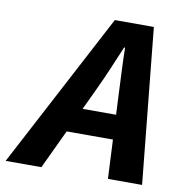

<svg xmlns="http://www.w3.org/2000/svg" viewBox="-137 -723 759 794"><g transform="rotate(10 242.5 -326.0)"><path d="M-61.6 0 281.9 -651.8H445.8L511.3 0H367.9L350.9 -353.2Q349 -401.6 346.6 -448.8Q344.2 -496 343.4 -546.7H339.4Q318.2 -496.5 298.2 -449.3Q278.2 -402 255 -353.2L88.4 0ZM109.1 -163.8 133.6 -267.1H431.6L407.6 -163.8Z"/></g></svg>

Font: Source Sans 3
Style: Italic
Weight: 200
Italic angle: -11°
Designer: Paul D. Hunt
Foundry: Adobe
Version: Version 3.046;hotconv 1.0.118;makeotfexe 2.5.65603